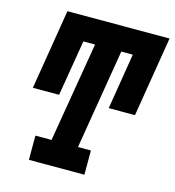

<svg xmlns="http://www.w3.org/2000/svg" viewBox="-109 -827 836 919"><g transform="rotate(15 309.0 -367.5)"><path d="M118 0V-120H198L281 -615H223L177 -338H47L112 -735H618L553 -338H423L468 -615H411L329 -120H393V0Z"/></g></svg>

Font: Iosevka Curly Slab HvEx
Style: Italic
Weight: 900
Width: 7
Italic angle: -9°
Monospace: yes
Designer: Belleve Invis
Foundry: Belleve Invis
Version: Version 11.1.0; ttfautohint (v1.8.3)